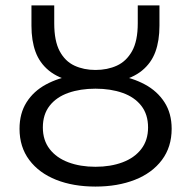

<svg xmlns="http://www.w3.org/2000/svg" viewBox="-20 -676 704 708"><path d="M332 12Q250 12 187 -13Q124 -38 88 -86Q52 -134 52 -201Q52 -258 78 -299Q104 -340 149.5 -364.5Q195 -389 251 -398V-375Q194 -388 160 -416Q126 -444 111 -485Q96 -526 96 -581V-656H180V-590Q180 -525 200 -487.5Q220 -450 254.5 -434Q289 -418 332 -418Q376 -418 411 -434Q446 -450 467 -487.5Q488 -525 488 -590V-656H568V-581Q568 -526 553 -485Q538 -444 504 -416Q470 -388 413 -375V-398Q469 -389 514.5 -364.5Q560 -340 586.5 -299Q613 -258 613 -201Q613 -134 577 -86Q541 -38 477.5 -13Q414 12 332 12ZM332 -61Q388 -61 432 -77.5Q476 -94 501 -126.5Q526 -159 526 -206Q526 -254 501 -286Q476 -318 432 -333.5Q388 -349 332 -349Q276 -349 232 -333.5Q188 -318 163 -286Q138 -254 138 -206Q138 -159 163 -126.5Q188 -94 232 -77.5Q276 -61 332 -61Z"/></svg>

Font: Source Sans 3 ExtraLight
Style: Regular
Weight: 400
Version: Version 3.052;hotconv 1.1.0;makeotfexe 2.6.0